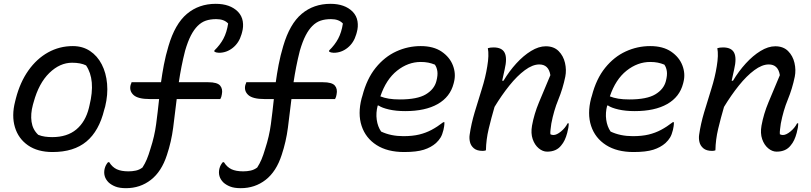

<svg xmlns="http://www.w3.org/2000/svg" viewBox="-20 -784 4240 1004"><path d="M361 -543Q412 -543 450.5 -517.5Q489 -492 512 -447.5Q535 -403 540 -346Q545 -289 530 -227L525 -210Q498 -99 432 -44Q366 11 255 11Q177 11 126.5 -24Q76 -59 58 -119Q40 -179 59 -253L63 -269Q85 -354 128.5 -415.5Q172 -477 231.5 -510Q291 -543 361 -543ZM357 -456Q293 -456 238 -402.5Q183 -349 156 -250L152 -236Q139 -188 145 -147Q151 -106 180 -79Q197 -72 215.5 -69.5Q234 -67 253 -67Q331 -67 379 -107Q427 -147 445 -220L448 -233Q481 -367 430 -442Q402 -456 357 -456Z M545 64H551Q567 90 590.5 101Q614 112 652 112Q672 112 690.5 108Q709 104 725 92Q738 72 747.5 49.5Q757 27 767 -7Q788 -71 796.5 -135Q805 -199 812 -266H764Q701 -266 678 -287.5Q655 -309 663 -340Q665 -344 666 -347.5Q667 -351 668 -354H822Q828 -398 837 -445.5Q846 -493 861 -543Q895 -659 957.5 -711.5Q1020 -764 1108 -764Q1183 -764 1224 -723Q1245 -701 1249.5 -672.5Q1254 -644 1246 -616L1243 -605Q1230 -560 1197.5 -534Q1165 -508 1125 -508Q1112 -508 1101 -514V-520Q1131 -549 1148.5 -582Q1166 -615 1173 -661Q1152 -684 1111 -684Q1080 -684 1056.5 -676Q1033 -668 1013 -648Q994 -629 978 -598Q962 -567 948 -519Q937 -476 929 -435Q921 -394 915 -354H1069Q1116 -354 1131 -336.5Q1146 -319 1140 -290Q1139 -283 1137 -277Q1135 -271 1132 -266H904Q895 -189 885.5 -116Q876 -43 853 26Q825 113 769 156.5Q713 200 639 200Q605 200 583.5 191.5Q562 183 548 170Q518 140 527 99Q530 87 534.5 79Q539 71 545 64Z M1145 64H1151Q1167 90 1190.5 101Q1214 112 1252 112Q1272 112 1290.5 108Q1309 104 1325 92Q1338 72 1347.5 49.5Q1357 27 1367 -7Q1388 -71 1396.5 -135Q1405 -199 1412 -266H1364Q1301 -266 1278 -287.5Q1255 -309 1263 -340Q1265 -344 1266 -347.5Q1267 -351 1268 -354H1422Q1428 -398 1437 -445.5Q1446 -493 1461 -543Q1495 -659 1557.5 -711.5Q1620 -764 1708 -764Q1783 -764 1824 -723Q1845 -701 1849.5 -672.5Q1854 -644 1846 -616L1843 -605Q1830 -560 1797.5 -534Q1765 -508 1725 -508Q1712 -508 1701 -514V-520Q1731 -549 1748.5 -582Q1766 -615 1773 -661Q1752 -684 1711 -684Q1680 -684 1656.5 -676Q1633 -668 1613 -648Q1594 -629 1578 -598Q1562 -567 1548 -519Q1537 -476 1529 -435Q1521 -394 1515 -354H1669Q1716 -354 1731 -336.5Q1746 -319 1740 -290Q1739 -283 1737 -277Q1735 -271 1732 -266H1504Q1495 -189 1485.5 -116Q1476 -43 1453 26Q1425 113 1369 156.5Q1313 200 1239 200Q1205 200 1183.5 191.5Q1162 183 1148 170Q1118 140 1127 99Q1130 87 1134.5 79Q1139 71 1145 64Z M2180 -543Q2247 -543 2289.5 -514Q2332 -485 2348.5 -441.5Q2365 -398 2354 -355L2352 -347Q2334 -277 2269 -240Q2204 -203 2099 -203Q2051 -203 2014 -211.5Q1977 -220 1960 -232H1955Q1945 -194 1950 -158Q1955 -122 1973 -96Q2024 -72 2089 -72Q2137 -72 2172 -80.5Q2207 -89 2237 -105Q2267 -121 2298 -145H2304Q2304 -133 2302.5 -123.5Q2301 -114 2299 -105Q2293 -80 2284 -65Q2275 -50 2260 -36Q2234 -13 2196 -1Q2158 11 2093 11Q2006 11 1949 -25.5Q1892 -62 1871 -125.5Q1850 -189 1871 -270L1875 -283Q1898 -372 1944.5 -429.5Q1991 -487 2052 -515Q2113 -543 2180 -543ZM2180 -460Q2114 -460 2056.5 -414.5Q1999 -369 1969 -280Q1989 -272 2013.5 -268Q2038 -264 2071 -264Q2162 -264 2206.5 -290.5Q2251 -317 2262 -360Q2270 -391 2267 -411.5Q2264 -432 2254 -446Q2237 -453 2219.5 -456.5Q2202 -460 2180 -460Z M2531 -532Q2543 -536 2561 -536Q2605 -536 2619 -508Q2633 -480 2619 -421Q2616 -406 2612.5 -391.5Q2609 -377 2606 -362H2613Q2643 -412 2680 -452.5Q2717 -493 2757 -517.5Q2797 -542 2834 -542Q2876 -542 2901 -517Q2926 -492 2934.5 -455Q2943 -418 2936 -383Q2923 -320 2899.5 -263Q2876 -206 2863 -138Q2861 -122 2859 -107.5Q2857 -93 2858 -82Q2865 -78 2874 -78Q2891 -78 2913.5 -96.5Q2936 -115 2948 -139H2954Q2954 -118 2946 -89Q2935 -47 2915 -24Q2890 9 2841 9Q2818 9 2797 -8.5Q2776 -26 2765.5 -56.5Q2755 -87 2762 -127Q2773 -188 2798.5 -249Q2824 -310 2858 -391Q2849 -447 2800 -447Q2765 -447 2724.5 -417Q2684 -387 2643.5 -336.5Q2603 -286 2566 -225Q2549 -167 2535.5 -110.5Q2522 -54 2521 2Q2514 5 2504 5Q2474 5 2458 -8.5Q2442 -22 2437.5 -41.5Q2433 -61 2436 -80Q2444 -136 2462 -196.5Q2480 -257 2499.5 -318.5Q2519 -380 2528 -437Q2538 -496 2531 -532Z M3380 -543Q3447 -543 3489.5 -514Q3532 -485 3548.5 -441.5Q3565 -398 3554 -355L3552 -347Q3534 -277 3469 -240Q3404 -203 3299 -203Q3251 -203 3214 -211.5Q3177 -220 3160 -232H3155Q3145 -194 3150 -158Q3155 -122 3173 -96Q3224 -72 3289 -72Q3337 -72 3372 -80.5Q3407 -89 3437 -105Q3467 -121 3498 -145H3504Q3504 -133 3502.5 -123.5Q3501 -114 3499 -105Q3493 -80 3484 -65Q3475 -50 3460 -36Q3434 -13 3396 -1Q3358 11 3293 11Q3206 11 3149 -25.5Q3092 -62 3071 -125.5Q3050 -189 3071 -270L3075 -283Q3098 -372 3144.5 -429.5Q3191 -487 3252 -515Q3313 -543 3380 -543ZM3380 -460Q3314 -460 3256.5 -414.5Q3199 -369 3169 -280Q3189 -272 3213.5 -268Q3238 -264 3271 -264Q3362 -264 3406.5 -290.5Q3451 -317 3462 -360Q3470 -391 3467 -411.5Q3464 -432 3454 -446Q3437 -453 3419.5 -456.5Q3402 -460 3380 -460Z M3731 -532Q3743 -536 3761 -536Q3805 -536 3819 -508Q3833 -480 3819 -421Q3816 -406 3812.5 -391.5Q3809 -377 3806 -362H3813Q3843 -412 3880 -452.5Q3917 -493 3957 -517.5Q3997 -542 4034 -542Q4076 -542 4101 -517Q4126 -492 4134.5 -455Q4143 -418 4136 -383Q4123 -320 4099.5 -263Q4076 -206 4063 -138Q4061 -122 4059 -107.5Q4057 -93 4058 -82Q4065 -78 4074 -78Q4091 -78 4113.5 -96.5Q4136 -115 4148 -139H4154Q4154 -118 4146 -89Q4135 -47 4115 -24Q4090 9 4041 9Q4018 9 3997 -8.5Q3976 -26 3965.5 -56.5Q3955 -87 3962 -127Q3973 -188 3998.5 -249Q4024 -310 4058 -391Q4049 -447 4000 -447Q3965 -447 3924.5 -417Q3884 -387 3843.5 -336.5Q3803 -286 3766 -225Q3749 -167 3735.5 -110.5Q3722 -54 3721 2Q3714 5 3704 5Q3674 5 3658 -8.5Q3642 -22 3637.5 -41.5Q3633 -61 3636 -80Q3644 -136 3662 -196.5Q3680 -257 3699.5 -318.5Q3719 -380 3728 -437Q3738 -496 3731 -532Z"/></svg>

Font: Recursive Mn Csl St
Style: Italic
Weight: 400
Italic angle: -15°
Monospace: yes
Version: Version 1.079;hotconv 1.0.112;makeotfexe 2.5.65598; ttfautoh